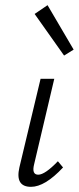

<svg xmlns="http://www.w3.org/2000/svg" viewBox="-20 -718 305 743"><path d="M228 -503 114 -664 164 -698 265 -526ZM100 5Q38 5 55 -70L137 -413H190L112 -82Q102 -42 128 -42Q154 -42 204 -94L224 -70Q154 5 100 5Z"/></svg>

Font: EauTestInfant Semilight
Style: Italic
Weight: 300
Italic angle: -12°
Designer: Christian Thalmann (Catharsis Fonts)
Version: Version 0.001;PS 000.001;hotconv 1.0.88;makeotf.lib2.5.64775